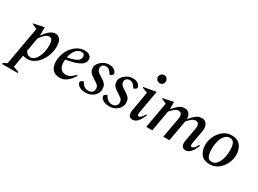

<svg xmlns="http://www.w3.org/2000/svg" viewBox="-75 -1487 3361 2502"><g transform="rotate(30 1606.0 -236.0)"><path d="M-34 230V214L22 185L124 -388L50 -422V-430L204 -462H207V-342H212Q251 -399 290.5 -430.5Q330 -462 376 -462Q417 -462 443 -426Q469 -390 469 -322Q469 -259 449 -199.5Q429 -140 394 -92.5Q359 -45 313 -17.5Q267 10 216 10Q181 10 148 -2L117 184L199 214V230ZM321 -388Q287 -388 255 -357Q223 -326 198 -289L162 -80Q178 -56 195.5 -43Q213 -30 239 -30Q280 -30 311 -66Q342 -102 359.5 -160Q377 -218 377 -284Q377 -336 365 -362Q353 -388 321 -388Z M706 10Q628 10 591.5 -34Q555 -78 555 -152Q555 -210 574.5 -265.5Q594 -321 629.5 -365.5Q665 -410 712 -436Q759 -462 814 -462Q865 -462 890.5 -439Q916 -416 916 -384Q916 -351 893 -323Q870 -295 811.5 -272Q753 -249 648 -230Q646 -211 646 -192Q646 -134 672.5 -99Q699 -64 752 -64Q784 -64 815 -81Q846 -98 880 -136H882L893 -127Q860 -67 810.5 -28.5Q761 10 706 10ZM785 -425Q736 -425 700.5 -381Q665 -337 652 -266Q722 -280 761 -295.5Q800 -311 816.5 -331.5Q833 -352 833 -381Q833 -400 821 -412.5Q809 -425 785 -425Z M1093 10Q1045 10 1014.5 -3.5Q984 -17 969 -37Q956 -53 956 -67Q956 -73 958 -79.5Q960 -86 968 -90L994 -106H1001L1018 -79Q1034 -54 1058 -41.5Q1082 -29 1107 -29Q1143 -29 1165.5 -47.5Q1188 -66 1188 -100Q1188 -137 1164.5 -156.5Q1141 -176 1103 -199Q1068 -221 1048 -239Q1028 -257 1020.5 -277.5Q1013 -298 1013 -328Q1013 -358 1037 -389Q1061 -420 1099 -441Q1137 -462 1180 -462Q1221 -462 1245 -449Q1269 -436 1282 -417Q1293 -400 1293 -389Q1293 -382 1290.5 -376Q1288 -370 1281 -366L1256 -350H1249L1226 -381Q1212 -400 1196 -410.5Q1180 -421 1155 -421Q1127 -421 1108.5 -405Q1090 -389 1090 -362Q1090 -334 1108.5 -313Q1127 -292 1157 -276Q1208 -247 1235 -218.5Q1262 -190 1262 -136Q1262 -98 1240 -65Q1218 -32 1180 -11Q1142 10 1093 10Z M1450 10Q1402 10 1371.5 -3.5Q1341 -17 1326 -37Q1313 -53 1313 -67Q1313 -73 1315 -79.5Q1317 -86 1325 -90L1351 -106H1358L1375 -79Q1391 -54 1415 -41.5Q1439 -29 1464 -29Q1500 -29 1522.5 -47.5Q1545 -66 1545 -100Q1545 -137 1521.5 -156.5Q1498 -176 1460 -199Q1425 -221 1405 -239Q1385 -257 1377.5 -277.5Q1370 -298 1370 -328Q1370 -358 1394 -389Q1418 -420 1456 -441Q1494 -462 1537 -462Q1578 -462 1602 -449Q1626 -436 1639 -417Q1650 -400 1650 -389Q1650 -382 1647.5 -376Q1645 -370 1638 -366L1613 -350H1606L1583 -381Q1569 -400 1553 -410.5Q1537 -421 1512 -421Q1484 -421 1465.5 -405Q1447 -389 1447 -362Q1447 -334 1465.5 -313Q1484 -292 1514 -276Q1565 -247 1592 -218.5Q1619 -190 1619 -136Q1619 -98 1597 -65Q1575 -32 1537 -11Q1499 10 1450 10Z M1868 -580Q1843 -580 1825 -598Q1807 -616 1807 -641Q1807 -666 1825 -684Q1843 -702 1868 -702Q1893 -702 1910.5 -684Q1928 -666 1928 -641Q1928 -616 1910.5 -598Q1893 -580 1868 -580ZM1798 10Q1758 10 1742.5 -19.5Q1727 -49 1737 -100L1787 -388L1706 -422V-430L1889 -462H1892L1831 -121Q1822 -68 1847 -68Q1863 -68 1882 -85.5Q1901 -103 1919 -142L1934 -136Q1905 -61 1871 -25.5Q1837 10 1798 10Z M2002 0 2070 -388 1996 -422V-430L2150 -462H2153V-359H2158Q2192 -397 2216.5 -419.5Q2241 -442 2264.5 -452Q2288 -462 2320 -462Q2358 -462 2382.5 -434.5Q2407 -407 2409 -359H2415Q2449 -397 2473.5 -419.5Q2498 -442 2521.5 -452Q2545 -462 2578 -462Q2625 -462 2650.5 -422Q2676 -382 2664 -314L2629 -121Q2620 -68 2645 -68Q2661 -68 2680 -85.5Q2699 -103 2717 -142L2732 -136Q2703 -61 2669 -25.5Q2635 10 2596 10Q2556 10 2540.5 -19.5Q2525 -49 2534 -100L2571 -310Q2577 -343 2565.5 -368.5Q2554 -394 2517 -394Q2498 -394 2478 -381.5Q2458 -369 2440 -351Q2422 -333 2406 -316V-314L2350 0H2258L2314 -310Q2319 -343 2308 -368.5Q2297 -394 2260 -394Q2240 -394 2219.5 -381Q2199 -368 2180.5 -349Q2162 -330 2147 -313L2093 0Z M2958 10Q2869 10 2826.5 -45Q2784 -100 2784 -186Q2784 -234 2801.5 -282.5Q2819 -331 2851 -372Q2883 -413 2927 -437.5Q2971 -462 3024 -462Q3115 -462 3158 -406.5Q3201 -351 3201 -265Q3201 -219 3184 -170.5Q3167 -122 3135 -81Q3103 -40 3058.5 -15Q3014 10 2958 10ZM2969 -31Q3009 -31 3038.5 -65Q3068 -99 3084.5 -155Q3101 -211 3101 -277Q3101 -348 3083 -385Q3065 -422 3017 -422Q2978 -422 2948 -391Q2918 -360 2901 -305Q2884 -250 2884 -178Q2884 -108 2902 -69.5Q2920 -31 2969 -31Z"/></g></svg>

Font: Spectral Medium
Style: Italic
Weight: 500
Italic angle: -10°
Designer: Jean-Baptiste Levee
Foundry: Production Type
Version: Version 2.001